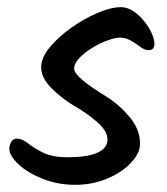

<svg xmlns="http://www.w3.org/2000/svg" viewBox="-20 -511 466 536"><path d="M190 5Q142 5 100 -11.5Q58 -28 32 -52Q6 -76 6 -96Q6 -106 11.5 -115Q17 -124 27 -124Q42 -124 58 -111Q74 -98 100 -85Q126 -72 170 -72Q223 -72 251.5 -84.5Q280 -97 280 -122Q280 -145 251.5 -170Q223 -195 188 -215Q154 -235 124.5 -264Q95 -293 95 -323Q95 -350 119 -379Q143 -408 179 -433.5Q215 -459 252.5 -475Q290 -491 317 -491Q340 -491 361.5 -473Q383 -455 397 -431Q411 -407 411 -388Q411 -371 395 -371Q384 -371 372 -380Q360 -389 345.5 -397.5Q331 -406 314 -406Q302 -406 281 -398.5Q260 -391 238.5 -378Q217 -365 202 -349.5Q187 -334 187 -319Q187 -296 279 -240Q314 -218 342.5 -183.5Q371 -149 371 -110Q371 -84 346 -57Q321 -30 279.5 -12.5Q238 5 190 5Z"/></svg>

Font: Solitreo
Style: Regular
Weight: 400
Designer: Nathan Gross, Bryan Kirschen, Binghamton University
Foundry: Eli Heuer
Version: Version 1.100; ttfautohint (v1.8.4.7-5d5b)